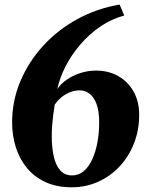

<svg xmlns="http://www.w3.org/2000/svg" viewBox="-20 -782 634 816"><path d="M284.5 14Q221.5 14 174 -7.8Q126.5 -29.5 95 -67.5Q63.5 -105.5 47.5 -155.5Q31.5 -205.5 31.5 -262Q31.5 -354 66.8 -437.2Q102 -520.5 164.2 -588.2Q226.5 -656 309.5 -701.2Q392.5 -746.5 488.5 -762.5L508 -716Q454 -701.5 407.2 -669.8Q360.5 -638 322.8 -594.5Q285 -551 259.5 -501.8Q234 -452.5 223.5 -403Q237.5 -425 262.8 -442.8Q288 -460.5 320.5 -471.2Q353 -482 388.5 -482Q441.5 -482 482.8 -458.5Q524 -435 547.8 -392.8Q571.5 -350.5 571.5 -294Q571.5 -229.5 549.8 -173.5Q528 -117.5 489 -75.5Q450 -33.5 397.8 -9.8Q345.5 14 284.5 14ZM286.5 -36.5Q314.5 -36.5 336 -54.8Q357.5 -73 372 -104.8Q386.5 -136.5 394 -176.8Q401.5 -217 401.5 -261.5Q401.5 -310.5 390 -340.8Q378.5 -371 359.5 -384.5Q340.5 -398 319 -398Q296 -398 275.5 -389.2Q255 -380.5 239 -366.8Q223 -353 212.5 -337Q208.5 -313 205.8 -290.8Q203 -268.5 201.5 -246.8Q200 -225 200 -202Q200 -154.5 208.5 -117Q217 -79.5 236 -58Q255 -36.5 286.5 -36.5Z"/></svg>

Font: Merriweather 72pt Black
Style: Italic
Weight: 900
Italic angle: -7.8°
Version: Version 2.101